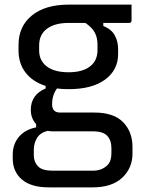

<svg xmlns="http://www.w3.org/2000/svg" viewBox="-20 -559 640 829"><path d="M113 -85Q113 -150 177 -177V-188Q121 -206 90.5 -245.5Q60 -285 60 -341V-365Q60 -445 117.5 -492Q175 -539 276 -539H548V-471Q548 -460 537 -460H426V-447Q461 -433 475.5 -406.5Q490 -380 490 -347V-326Q490 -257 434 -215.5Q378 -174 276 -174Q250 -174 226 -177Q205 -149 205 -108Q205 -73 240 -73H388Q471 -73 511.5 -31.5Q552 10 552 75V104Q552 167 507.5 208.5Q463 250 380 250H191Q114 250 74.5 216Q35 182 35 126V109Q35 63 62 31.5Q89 0 136 -9V-23Q113 -48 113 -85ZM276 -247Q336 -247 368.5 -272Q401 -297 401 -343V-367Q401 -395 390 -417Q379 -439 349 -460H276Q217 -460 183 -435Q149 -410 149 -363V-341Q149 -304 173 -280Q206 -247 276 -247ZM207 178H380Q402 178 417.5 171.5Q433 165 443 155Q453 145 457 132Q461 119 461 103V80Q461 47 443 27.5Q425 8 380 8H208Q196 8 185 6Q152 15 139 38Q126 61 126 88V112Q126 140 144 159Q162 178 207 178Z"/></svg>

Font: Recursive Sn Lnr St
Style: Regular
Weight: 400
Version: Version 1.079;hotconv 1.0.112;makeotfexe 2.5.65598; ttfautoh